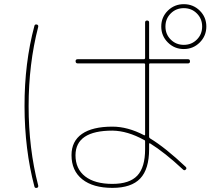

<svg xmlns="http://www.w3.org/2000/svg" viewBox="-20 -870 1040 940"><path d="M943.8 -804.2Q918 -830.1 879.9 -830.1Q841.8 -830.1 815.9 -804.2Q790 -778.3 790 -740.2Q790 -702.1 815.9 -676.3Q841.8 -650.4 879.9 -650.4Q918 -650.4 943.8 -676.3Q969.7 -702.1 969.7 -740.2Q969.7 -778.3 943.8 -804.2ZM958 -662.1Q925.8 -629.9 879.9 -629.9Q834 -629.9 801.8 -662.1Q769.5 -694.3 769.5 -740.2Q769.5 -786.1 801.8 -817.9Q834 -849.6 879.9 -849.6Q925.8 -849.6 958 -817.9Q990.2 -786.1 990.2 -740.2Q990.2 -694.3 958 -662.1ZM690.4 -139.6V-177.7Q690.4 -183.6 685.5 -184.6Q604.5 -229.5 530.3 -230.5Q350.6 -230.5 349.6 -110.4Q349.6 -43 397 -6.3Q444.3 30.3 530.3 30.3Q614.3 30.3 652.3 -10.3Q690.4 -50.8 690.4 -139.6ZM685.5 -208Q689.5 -206.1 690.4 -210.9V-554.7Q690.4 -559.6 684.6 -559.6H360.4Q350.6 -559.6 350.1 -569.8Q349.6 -580.1 360.4 -580.1H684.6Q689.5 -580.1 690.4 -585V-759.8Q690.4 -769.5 700.2 -769.5Q710 -769.5 710 -759.8V-585Q710 -580.1 714.8 -580.1H900.4Q910.2 -580.1 910.2 -569.8Q910.2 -559.6 900.4 -559.6H714.8Q710 -559.6 710 -554.7V-200.2Q710 -195.3 714.8 -192.4Q789.1 -147.5 889.6 -52.7Q895.5 -45.9 889.6 -40Q882.8 -33.2 876 -40Q787.1 -123 714.8 -168Q710 -169.9 710 -166V-139.6Q710 -42 666.5 3.9Q623 49.8 530.3 49.8Q435.5 49.8 382.8 7.8Q330.1 -34.2 330.1 -110.4Q330.1 -178.7 381.3 -214.4Q432.6 -250 530.3 -250Q605.5 -250 685.5 -208ZM160.2 49.8Q150.4 51.8 148.4 43Q100.6 -137.7 100.1 -349.6Q99.6 -561.5 148.4 -743.2Q150.4 -752 160.2 -750Q168.9 -748 167 -738.3Q120.1 -556.6 120.1 -350.1Q120.1 -143.6 167 38.1Q168.9 47.9 160.2 49.8Z"/></svg>

Font: Rounded-X Mgen+ 1m thin
Style: Regular
Weight: 100
Designer: [Source Han Sans]
Ryoko NISHIZUKA  (kana & ideographs); Paul D. Hunt (Latin, Greek & Cyrillic); Wenlong ZHANG  (bopomofo
Version: Version 1.059.20150602